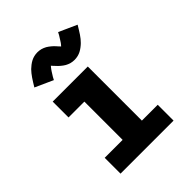

<svg xmlns="http://www.w3.org/2000/svg" viewBox="-214 -902 1029 1029"><g transform="rotate(-45 300.0 -387.5)"><path d="M99 0V-120H235V-410H115V-530H381V-120H501V0ZM356 -605Q349 -605 342 -606Q335 -607 329 -608.5Q323 -610 316 -613Q309 -616 303.5 -619Q298 -622 292 -626.5Q286 -631 280.5 -635.5Q275 -640 270.5 -644.5Q266 -649 262 -653.5Q258 -658 252.5 -663.5Q247 -669 244 -673Q240 -668 237.5 -665Q235 -662 232 -658Q229 -654 225.5 -648.5Q222 -643 218 -636.5Q214 -630 209.5 -623Q205 -616 201 -607L99 -653Q107 -666 114 -677.5Q121 -689 128 -699Q135 -709 142 -718Q149 -727 156.5 -734.5Q164 -742 174.5 -750Q185 -758 195.5 -763.5Q206 -769 218.5 -772Q231 -775 244 -775Q251 -775 258 -774Q265 -773 271 -771.5Q277 -770 284 -767Q291 -764 296.5 -761Q302 -758 308 -753.5Q314 -749 319.5 -744.5Q325 -740 329.5 -735.5Q334 -731 338 -726.5Q342 -722 347 -716.5Q352 -711 356 -707Q360 -712 362.5 -714.5Q365 -717 368 -721.5Q371 -726 374.5 -731.5Q378 -737 382 -743.5Q386 -750 390.5 -757Q395 -764 399 -773L501 -727Q493 -714 486 -702.5Q479 -691 472 -680.5Q465 -670 458 -661.5Q451 -653 443.5 -645.5Q436 -638 425.5 -630Q415 -622 404.5 -616.5Q394 -611 381.5 -608Q369 -605 356 -605Z"/></g></svg>

Font: Iosevka Curly Slab HvEx
Style: Regular
Weight: 900
Width: 7
Monospace: yes
Designer: Belleve Invis
Foundry: Belleve Invis
Version: Version 11.1.0; ttfautohint (v1.8.3)